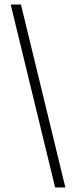

<svg xmlns="http://www.w3.org/2000/svg" viewBox="-20 -713 334 843"><path d="M222 110 27 -693H72L267 110Z"/></svg>

Font: Ancizar Serif Light
Style: Regular
Weight: 400
Version: Version 8.100